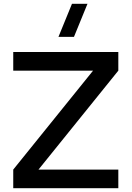

<svg xmlns="http://www.w3.org/2000/svg" viewBox="-20 -995 696 1015"><path d="M371 -800H289L360.5 -975H442.5ZM50 0V-98.5L472 -621.5H50V-720H605.5V-621.5L183.5 -98.5H605.5V0Z"/></svg>

Font: Vela Sans SemBd
Style: Regular
Weight: 600
Designer: Principal design: Mikhail Sharanda - project Manrope.
Design modification: Ravid Balaliev
Foundry: Mikhail Sharanda
Version: Version 1.001